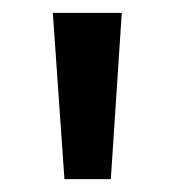

<svg xmlns="http://www.w3.org/2000/svg" viewBox="-20 -819 271 298"><path d="M169 -799 152 -541H80L62 -799Z"/></svg>

Font: Noto Sans Sinhala ExtraCondensed Medium
Style: Regular
Weight: 500
Width: 2
Designer: Jelle Bosma - Monotype Design Team
Foundry: Monotype Imaging Inc.
Version: Version 2.006; ttfautohint (v1.8.4.7-5d5b)